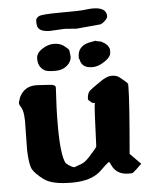

<svg xmlns="http://www.w3.org/2000/svg" viewBox="-54 -788 672 850"><g transform="rotate(-5 282.5 -363.0)"><path d="M193.8 -660.2Q139.2 -660.2 136.7 -692.4Q135.7 -698.2 136 -710.2Q136.2 -722.2 150.1 -729.5Q164.1 -736.8 247.6 -736.8Q331.1 -736.8 353.3 -739.7Q375.5 -742.7 389.2 -742.7Q450.2 -742.7 450.7 -703.6Q450.7 -693.8 436.8 -681.6Q422.9 -669.4 416 -669.4L310.5 -659.7L257.8 -663.6L194.3 -660.2ZM273.9 -539.6Q273.9 -517.1 253.7 -499.5Q233.4 -481.9 202.1 -481.9Q170.9 -481.9 158.2 -486.8Q145.5 -491.7 135.5 -505.4Q125.5 -519 125.5 -542.7Q125.5 -566.4 151.6 -584Q177.7 -601.6 204.1 -601.6Q230.5 -601.6 248 -588.9Q265.6 -576.2 270.5 -567.9L273.9 -540ZM309.6 -524.9V-534.2Q309.6 -580.6 358.9 -593.3L390.1 -599.1L394 -597.2L416.5 -592.8V-591.8Q443.4 -579.1 449.2 -558.6H450.2V-542Q450.2 -522.9 421.9 -503.7Q393.6 -484.4 368.2 -483.9H367.2H366.7Q317.4 -483.9 312 -524.9ZM316.9 -89.4Q352.1 -127.9 352.5 -133.3Q352.5 -133.8 352.5 -135.7Q352.5 -150.4 357.9 -264.2Q360.4 -319.3 363.3 -324.7Q359.9 -325.7 351.6 -326.7Q349.6 -326.7 335.4 -340.8Q334 -341.8 334 -345.2Q334 -346.2 334 -347.2Q334 -352.5 335.9 -361.3Q339.8 -376.5 346.7 -381.8Q357.4 -390.6 362.8 -394.3Q368.2 -397.9 397 -418.2Q425.8 -438.5 447 -438.5Q468.3 -438.5 480.5 -429.2Q515.6 -401.9 517.1 -396Q517.1 -393.6 517.1 -389.9Q517.1 -386.2 517.1 -380.4Q517.1 -322.3 496.6 -86.9L543.9 -39.1L519.5 -15.6Q504.9 -1.5 499.5 -1Q493.2 -0.5 485.4 -0.5Q430.7 -0.5 410.6 -45.9Q406.2 -55.7 402.8 -60.1Q387.7 -49.8 364.3 -25.9Q320.8 17.6 231.9 17.6Q143.1 17.6 107.2 -9.5Q71.3 -36.6 59.6 -57.4Q47.9 -78.1 45.9 -143.6L47.9 -273.4Q46.9 -317.4 37.4 -332Q27.8 -346.7 27.8 -354.5V-355L35.2 -378.9Q58.1 -425.8 108.9 -425.8Q112.3 -425.8 115.7 -425.8L170.9 -422.4Q196.8 -421.4 196.8 -408.2Q196.8 -408.2 196.8 -407.7V-407.2Q190.9 -314.9 190.9 -246.6Q190.9 -241.2 190.9 -236.3Q190.9 -107.9 210.9 -70.8Q236.3 -49.8 248 -49.8Q250 -50.3 251.5 -50.8Q262.2 -54.7 280.8 -61.5Q296.9 -67.9 316.9 -89.4Z"/></g></svg>

Font: Drukaatie burti
Style: Bold
Weight: 700
Version: Version 0.14